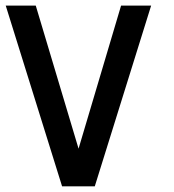

<svg xmlns="http://www.w3.org/2000/svg" viewBox="-49 -657 615 677"><path d="M483.9 -637.2 285.2 0H169.9L-28.8 -637.2H77.1L228 -132.8L377.9 -637.2Z"/></svg>

Font: Anonymous Pro
Style: Bold
Weight: 700
Monospace: yes
Designer: Mark Simonson
Version: Version 1.003